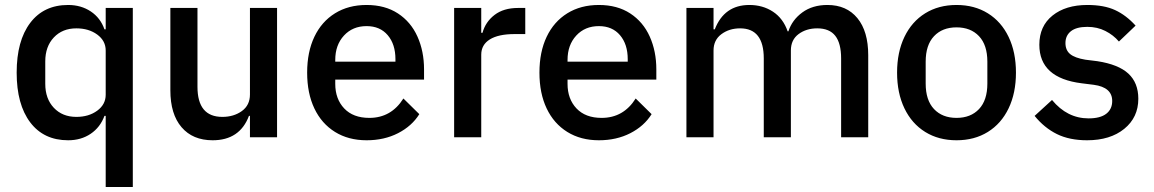

<svg xmlns="http://www.w3.org/2000/svg" viewBox="-20 -552 4642 772"><path d="M400 -86Q383 -40 344.5 -14Q306 12 254 12Q156 12 101.5 -60Q47 -132 47 -260Q47 -388 101.5 -460Q156 -532 254 -532Q306 -532 345 -506Q384 -480 400 -434H405V-520H514V200H405V-86ZM405 -171V-349Q405 -388 371 -413Q337 -438 287 -438Q231 -438 196.5 -401.5Q162 -365 162 -305V-215Q162 -155 196.5 -118.5Q231 -82 287 -82Q337 -82 371 -107Q405 -132 405 -171Z M981 -86Q944 12 835 12Q755 12 710 -40.5Q665 -93 665 -189V-520H774V-203Q774 -82 874 -82Q920 -82 952.5 -105.5Q985 -129 985 -172V-520H1094V0H985V-86Z M1215 -260Q1215 -343 1244 -404Q1273 -465 1327 -498.5Q1381 -532 1454 -532Q1528 -532 1580 -498Q1632 -464 1658.5 -405Q1685 -346 1685 -273V-232H1328V-215Q1328 -154 1364 -116Q1400 -78 1465 -78Q1553 -78 1602 -156L1666 -93Q1636 -45 1580.5 -16.5Q1525 12 1454 12Q1381 12 1327 -21.5Q1273 -55 1244 -116Q1215 -177 1215 -260ZM1328 -311V-304H1570V-314Q1570 -374 1539 -410.5Q1508 -447 1454 -447Q1398 -447 1363 -409Q1328 -371 1328 -311Z M1806 0V-520H1915V-420H1920Q1932 -464 1968.5 -492Q2005 -520 2063 -520H2092V-415H2049Q1984 -415 1949.5 -393.5Q1915 -372 1915 -332V0Z M2149 -260Q2149 -343 2178 -404Q2207 -465 2261 -498.5Q2315 -532 2388 -532Q2462 -532 2514 -498Q2566 -464 2592.5 -405Q2619 -346 2619 -273V-232H2262V-215Q2262 -154 2298 -116Q2334 -78 2399 -78Q2487 -78 2536 -156L2600 -93Q2570 -45 2514.5 -16.5Q2459 12 2388 12Q2315 12 2261 -21.5Q2207 -55 2178 -116Q2149 -177 2149 -260ZM2262 -311V-304H2504V-314Q2504 -374 2473 -410.5Q2442 -447 2388 -447Q2332 -447 2297 -409Q2262 -371 2262 -311Z M2740 0V-520H2849V-434H2854Q2892 -532 2993 -532Q3047 -532 3088 -505Q3129 -478 3147 -426H3150Q3165 -472 3206 -502Q3247 -532 3307 -532Q3384 -532 3427.5 -479Q3471 -426 3471 -330V0H3362V-317Q3362 -378 3338.5 -408Q3315 -438 3266 -438Q3222 -438 3191 -415Q3160 -392 3160 -349V0H3051V-317Q3051 -438 2956 -438Q2912 -438 2880.5 -414.5Q2849 -391 2849 -349V0Z M3587 -260Q3587 -342 3616.5 -403.5Q3646 -465 3700 -498.5Q3754 -532 3826 -532Q3898 -532 3952 -498.5Q4006 -465 4035.5 -403.5Q4065 -342 4065 -260Q4065 -178 4035.5 -116.5Q4006 -55 3952 -21.5Q3898 12 3826 12Q3754 12 3700 -21.5Q3646 -55 3616.5 -116.5Q3587 -178 3587 -260ZM3950 -216V-304Q3950 -371 3916.5 -406.5Q3883 -442 3826 -442Q3769 -442 3735.5 -406.5Q3702 -371 3702 -304V-216Q3702 -149 3735.5 -113.5Q3769 -78 3826 -78Q3883 -78 3916.5 -113.5Q3950 -149 3950 -216Z M4140 -86 4210 -150Q4271 -76 4357 -76Q4404 -76 4428 -94.5Q4452 -113 4452 -146Q4452 -201 4378 -211L4330 -217Q4159 -238 4159 -372Q4159 -447 4212 -489.5Q4265 -532 4352 -532Q4419 -532 4463.5 -511.5Q4508 -491 4546 -449L4479 -385Q4457 -411 4424.5 -427.5Q4392 -444 4352 -444Q4308 -444 4286 -426.5Q4264 -409 4264 -379Q4264 -350 4283 -334.5Q4302 -319 4344 -312L4392 -306Q4477 -293 4517 -256Q4557 -219 4557 -155Q4557 -80 4500.5 -34Q4444 12 4351 12Q4280 12 4229.5 -13Q4179 -38 4140 -86Z"/></svg>

Font: IBM Plex Sans KR Medm
Style: Regular
Weight: 500
Designer: Mike Abbink; Paul van der Laan; Pieter van Rosmalen; Wujin Sim; Chorong Kim; Dohee Lee;
Foundry: Sandoll Inc.
Version: Version 1.003